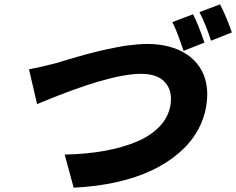

<svg xmlns="http://www.w3.org/2000/svg" viewBox="-20 -845 1091 887"><path d="M871.8 -779.1Q897 -730.1 924.4 -648.1L828.1 -610.1Q825.6 -616.8 814.1 -649.9Q802.6 -682.9 793.7 -704.5Q784.8 -726.2 775.9 -742.9ZM996.4 -824.9Q1010.3 -799.4 1026.5 -760.3Q1042.6 -721.2 1051.1 -695L954.9 -657Q931.5 -730.5 901.6 -789.1ZM114 -524.9Q158.4 -532.7 241.8 -554L267 -561.8Q291.9 -569.2 300.4 -571.7Q308.9 -574.2 337.4 -582.6Q365.8 -590.9 381 -594.8Q396.3 -598.7 425.6 -606.2Q454.9 -613.6 474.4 -617.5Q494 -621.4 521.7 -627Q549.4 -632.5 570.8 -635.1Q592.3 -637.8 616.1 -639.9Q639.9 -642 660.2 -642Q713.8 -642 760.1 -630Q806.5 -617.9 842.3 -594.3Q878.2 -570.7 901.6 -536Q925.1 -501.4 933.4 -456.3Q941.8 -411.2 932.9 -355.8Q922.6 -293.3 890.8 -238.3Q859 -183.2 806.1 -137.8Q753.2 -92.3 682.2 -58.4Q611.2 -24.5 519 -3.7Q426.8 17 320.3 22L278.8 -131Q378.2 -132.8 462.2 -147.9Q546.2 -163 611.5 -190.5Q676.8 -218 717.5 -261Q758.2 -304 767.4 -359Q778.1 -423.7 743.3 -463.8Q708.5 -503.9 631.4 -503.9Q483.7 -503.9 151.3 -364Z"/></svg>

Font: Karasuma Gothic
Style: Italic
Weight: 900
Italic angle: -9.39999°
Designer: Rasmus Andersson / Ryoko Nishizuka
Foundry: Genbu
Version: Version 1.00